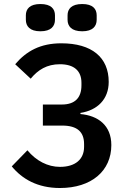

<svg xmlns="http://www.w3.org/2000/svg" viewBox="-20 -926 640 958"><path d="M279.1 12.1C436.4 12.1 535.5 -73.2 535.5 -202.1C535.5 -301.1 468.4 -349.4 381.4 -356.9V-362.6C465.6 -375.7 522.4 -430.4 522.4 -517.4C522.4 -639.6 438.2 -709.9 285.9 -709.9C181.8 -709.9 111.9 -671.5 55.8 -605.5L133.2 -533.4C169.4 -577.4 213.8 -605.5 278.8 -605.5C350.5 -605.5 386.4 -571.7 386.4 -513.1V-500.4C386.4 -438.9 354.8 -404.5 288.7 -404.5H193.9V-299.4H290.5C365.8 -299.4 399.5 -267.4 399.5 -207.4V-193.2C399.5 -131.4 356.2 -93.4 279.1 -93.4C218.4 -93.4 160.5 -123.2 116.8 -176.1L38.7 -95.9C89.8 -33.4 166.9 12.1 279.1 12.1ZM109 -827.4C109 -795.5 128.6 -769.9 181.5 -769.9C235.1 -769.9 254.3 -795.5 254.3 -827.4V-849.4C254.3 -881.4 235.1 -905.9 181.5 -905.9C128.6 -905.9 109 -881.4 109 -849.4ZM317.1 -827.4C317.1 -795.5 336.6 -769.9 390.3 -769.9C443.2 -769.9 462.4 -795.5 462.4 -827.4V-849.4C462.4 -881.4 443.2 -905.9 390.3 -905.9C336.6 -905.9 317.1 -881.4 317.1 -849.4Z"/></svg>

Font: Margiela Mono SemiBold
Style: Regular
Weight: 600
Designer: Mike Abbink, Paul van der Laan, Pieter van Rosmalen
Foundry: Bold Monday
Version: Version 2.003 2021